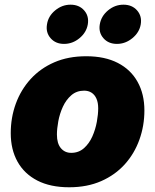

<svg xmlns="http://www.w3.org/2000/svg" viewBox="-20 -790 663 820"><path d="M275.4 9.8Q195.3 9.8 139.6 -18.8Q84 -47.4 54.9 -99.4Q25.9 -151.4 25.9 -221.2Q25.9 -288.1 47.6 -347.4Q69.3 -406.7 110.8 -452.4Q152.3 -498 211.9 -523.9Q271.5 -549.8 348.1 -549.8Q427.7 -549.8 483.2 -521.2Q538.6 -492.7 567.6 -440.4Q596.7 -388.2 596.7 -318.4Q596.7 -252.9 575.4 -193.6Q554.2 -134.3 513.2 -88.6Q472.2 -43 412.4 -16.6Q352.5 9.8 275.4 9.8ZM284.2 -137.2Q315.9 -137.2 338.4 -157Q360.8 -176.8 374.3 -207Q387.7 -237.3 393.6 -269.8Q399.4 -302.2 399.4 -327.1Q399.4 -352.1 391.8 -368.9Q384.3 -385.7 370.8 -394.3Q357.4 -402.8 339.4 -402.8Q307.1 -402.8 284.7 -383.3Q262.2 -363.8 248.5 -334Q234.9 -304.2 229 -272.2Q223.1 -240.2 223.1 -215.3Q223.1 -177.2 240 -157.2Q256.8 -137.2 284.2 -137.2ZM479.5 -602.5Q442.9 -602.5 421.6 -627Q400.4 -651.4 406.2 -686Q412.1 -721.2 441.4 -745.6Q470.7 -770 507.3 -770Q543.9 -770 565.4 -745.6Q586.9 -721.2 581.1 -686Q575.2 -651.4 545.4 -627Q515.6 -602.5 479.5 -602.5ZM253.4 -602.5Q217.3 -602.5 196 -627Q174.8 -651.4 180.7 -686Q186 -721.2 215.6 -745.6Q245.1 -770 281.2 -770Q317.9 -770 339.4 -745.6Q360.8 -721.2 355 -686Q349.1 -651.4 319.6 -627Q290 -602.5 253.4 -602.5Z"/></svg>

Font: Inter 16pt Black
Style: Italic
Weight: 900
Italic angle: -9.3988°
Version: Version 4.001;git-66647c0bb